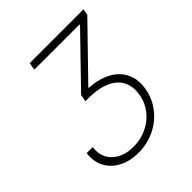

<svg xmlns="http://www.w3.org/2000/svg" viewBox="-200 -863 1008 1008"><g transform="rotate(-45 304.5 -358.5)"><path d="M57.9 -181.8H102.6Q93.4 -114.3 137.1 -72.8Q180.4 -31.2 256 -31.2Q297.2 -31.2 333.8 -44.2Q370.4 -57.2 398.8 -80.3Q427.2 -103.3 446 -134.8Q464.8 -166.2 470.5 -202.8Q476.9 -240.1 468.6 -272.4Q460.2 -304.7 435.5 -328.5Q410.9 -352.3 368.8 -365.8Q326.7 -379.3 266 -379.3H245.7L252.8 -418L508.9 -682.2V-686.1H173.3L180.4 -727.3H579.5L574.2 -693.5L308.2 -420.1L307.2 -416.2Q359.7 -413.7 401.8 -397.7Q443.9 -381.7 471.6 -354.2Q499.3 -326.7 511 -288.4Q522.7 -250 514.6 -202.8Q506.7 -154.8 482.8 -115.8Q458.8 -76.7 423.7 -48.7Q388.5 -20.6 344.5 -5.3Q300.4 9.9 252.5 9.9Q190 9.9 143.5 -14.2Q120 -26.3 102.3 -43.3Q84.5 -60.4 73.3 -81.7Q62.1 -103 58.1 -128.2Q54 -153.4 57.9 -181.8Z"/></g></svg>

Font: Inter P Extra Light
Style: Italic
Weight: 200
Italic angle: 9.39999°
Designer: Rasmus Andersson
Foundry: rsms
Version: Version 3.018;git-588b23468